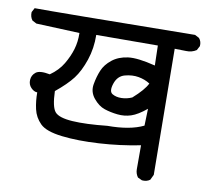

<svg xmlns="http://www.w3.org/2000/svg" viewBox="-73 -632 792 732"><g transform="rotate(10 323.5 -265.5)"><path d="M521.5 25.4 504.9 17.6Q495.1 3.9 495.1 -12.7V-105.5Q417 -89.8 335.9 -85Q254.9 -80.1 192.4 -87.4Q129.9 -94.7 106.9 -117.7Q84 -140.6 77.1 -171.4Q70.3 -202.1 70.3 -235.4Q57.6 -235.4 45.9 -247.6Q34.2 -259.8 35.2 -277.8Q36.1 -295.9 50.8 -307.6Q65.4 -319.3 105.5 -311.5Q137.7 -334 155.3 -363.8Q172.9 -393.6 181.6 -422.9Q190.4 -452.1 189.5 -486.3L21.5 -493.2L4.9 -502Q-4.9 -514.6 -3.9 -533.2L4.9 -549.8Q77.1 -548.8 625 -555.7L641.6 -546.9Q652.3 -534.2 650.4 -516.6L641.6 -500Q624 -488.3 601.6 -489.3Q579.1 -490.2 557.6 -490.2L562.5 -2.9L552.7 17.6Q540 27.3 521.5 25.4ZM355.5 -156.2Q443.4 -156.2 495.1 -181.6L497.1 -247.1Q463.9 -219.7 438.5 -211.4Q413.1 -203.1 385.7 -206.1Q358.4 -209 335 -216.8Q311.5 -224.6 291.5 -249Q271.5 -273.4 276.9 -303.7Q282.2 -334 292.5 -358.4Q302.7 -382.8 327.1 -402.3Q351.6 -421.9 388.2 -426.8Q424.8 -431.6 494.1 -414.1L492.2 -491.2L253.9 -490.2Q254.9 -438.5 239.3 -392.1Q223.6 -345.7 201.2 -316.4Q178.7 -287.1 135.7 -252Q137.7 -190.4 153.3 -172.4Q168.9 -154.3 221.2 -150.9Q273.4 -147.5 355.5 -156.2ZM430.7 -279.3Q472.7 -316.4 485.4 -342.8Q465.8 -355.5 440.9 -359.9Q416 -364.3 388.2 -356.9Q360.4 -349.6 350.1 -318.4Q339.8 -287.1 354.5 -278.3Q369.1 -269.5 390.1 -270Q411.1 -270.5 430.7 -279.3Z"/></g></svg>

Font: JasonHandwriting2
Style: Regular
Weight: 400
Version: Version 1.05.10